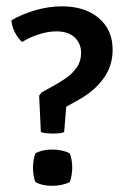

<svg xmlns="http://www.w3.org/2000/svg" viewBox="-20 -578 393 606"><path d="M16 -514Q48.5 -533 91 -545.5Q133.5 -558 175.5 -558Q248 -558 291.8 -521Q335.5 -484 335.5 -421Q335.5 -370.5 307.5 -331.5Q279.5 -292.5 233.5 -266L189 -241L182.5 -161Q174 -158 164.8 -157.2Q155.5 -156.5 147 -156.5Q138.5 -156.5 128.2 -157.2Q118 -158 109 -161L103.5 -276L111.5 -286.5L149.5 -307.5Q169 -318 189 -332Q209 -346 222.5 -365.5Q236 -385 236 -411.5Q236 -440 216 -459.5Q196 -479 157.5 -479Q131 -479 101.5 -469.2Q72 -459.5 50 -445.5Q37.5 -455.5 27.2 -475.5Q17 -495.5 16 -514ZM145.5 -106Q160 -106 175.2 -102.8Q190.5 -99.5 200 -94Q203.5 -87.5 205.8 -74Q208 -60.5 208 -48.5Q208 -38 205.8 -24.2Q203.5 -10.5 200 -3.5Q190.5 2 175.2 5.2Q160 8.5 145.5 8.5Q112.5 8.5 92 -3.5Q88.5 -10 86.2 -23.5Q84 -37 84 -48.5Q84 -59.5 86.2 -73.2Q88.5 -87 92 -94Q112.5 -106 145.5 -106Z"/></svg>

Font: Signika Negative SC
Style: Regular
Weight: 400
Designer: Anna Giedryś
Foundry: Anna Giedryś
Version: Version 2.000; ttfautohint (v1.8.3) -l 8 -r 50 -G 200 -x 9 -